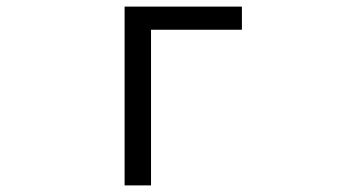

<svg xmlns="http://www.w3.org/2000/svg" viewBox="-20 -561 1040 581"><path d="M437 0H357V-541H712V-471H437Z"/></svg>

Font: IBM Plex Sans JP
Style: Regular
Weight: 400
Designer: Mike Abbink; Paul van der Laan; Pieter van Rosmalen; Wujin Sim; Yejin Wi; Jinhee Kim; Boomi Park; Yona Kim; Kichan Ma
Foundry: Sandoll Inc.
Version: Version 1.000